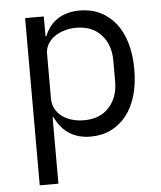

<svg xmlns="http://www.w3.org/2000/svg" viewBox="-52 -574 685 819"><g transform="rotate(-5 290.0 -164.0)"><path d="M85 -516H165V-432H169Q189 -481 227.5 -504.5Q266 -528 320 -528Q368 -528 407 -509Q446 -490 473.5 -455Q501 -420 515.5 -370Q530 -320 530 -258Q530 -196 515.5 -146Q501 -96 473.5 -61Q446 -26 407 -7Q368 12 320 12Q215 12 169 -84H165V200H85ZM298 -60Q366 -60 405 -102.5Q444 -145 444 -214V-302Q444 -371 405 -413.5Q366 -456 298 -456Q271 -456 246.5 -448.5Q222 -441 204 -428Q186 -415 175.5 -396.5Q165 -378 165 -357V-165Q165 -140 175.5 -120.5Q186 -101 204 -87.5Q222 -74 246.5 -67Q271 -60 298 -60Z"/></g></svg>

Font: IBM Plex Sans Thai
Style: Regular
Weight: 400
Designer: Mike Abbink, Paul van der Laan, Pieter van Rosmalen, Ben Mitchell, Mark Frömberg
Foundry: Bold Monday
Version: Version 1.1